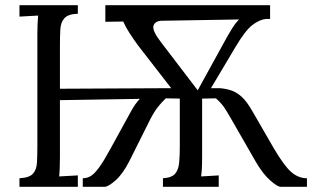

<svg xmlns="http://www.w3.org/2000/svg" viewBox="-20 -720 1203 740"><path d="M55 0V-33Q93 -35 107 -50.5Q121 -66 122.5 -93.5Q124 -121 124 -156V-588Q124 -630 127 -660Q109 -659 91 -658Q73 -657 55 -656V-700H280V-667Q243 -666 228.5 -650Q214 -634 212.5 -607Q211 -580 211 -544V-378L601 -380H640L512 -545Q493 -571 478 -594.5Q463 -618 455 -637L386 -636V-700H1021V-647H1005Q979 -644 952 -623Q925 -602 887 -538L793 -380H829Q852 -378 872.5 -371Q893 -364 912.5 -346Q932 -328 953 -291L1035 -149Q1075 -81 1102.5 -57Q1130 -33 1163 -33V0H1062Q1049 0 1020.5 -25.5Q992 -51 965 -98L872 -260Q859 -283 846.5 -302.5Q834 -322 812 -341L759 -340V-119Q759 -88 758 -70.5Q757 -53 755 -40Q772 -41 789.5 -42Q807 -43 823 -44V0H608V-33Q642 -35 655 -50.5Q668 -66 670.5 -93Q673 -120 673 -156V-340L619 -341Q603 -326 588.5 -307.5Q574 -289 559 -260L478 -98Q453 -49 425 -24.5Q397 0 383 0H299V-33Q316 -33 330.5 -42Q345 -51 363 -76Q381 -101 407 -149L485 -291Q500 -319 519 -339L211 -334V-119Q211 -66 208 -40Q226 -41 244 -42Q262 -43 280 -44V0ZM742 -372 857 -581Q865 -595 875.5 -612Q886 -629 901 -645L603 -640Q577 -639 571.5 -620.5Q566 -602 600 -558Z"/></svg>

Font: Lora
Style: Regular
Weight: 400
Designer: Olga Karpushina, Alexei Vanyashin (Cyrillic)
Foundry: Cyreal
Version: Version 3.005; ttfautohint (v1.8.4.7-5d5b)